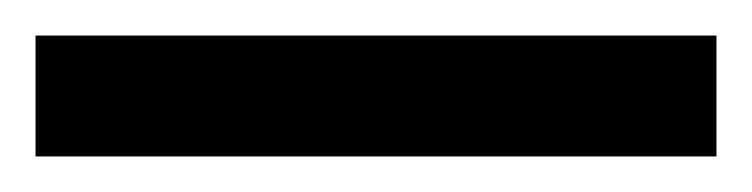

<svg xmlns="http://www.w3.org/2000/svg" viewBox="-22 19 423 108"><path d="M-2 107V39H381V107Z"/></svg>

Font: Noto Sans Tamil UI Condensed
Style: Bold
Weight: 700
Width: 3
Designer: Jelle Bosma - Monotype Design Team
Foundry: Monotype Imaging Inc.
Version: Version 2.004; ttfautohint (v1.8.4.7-5d5b)